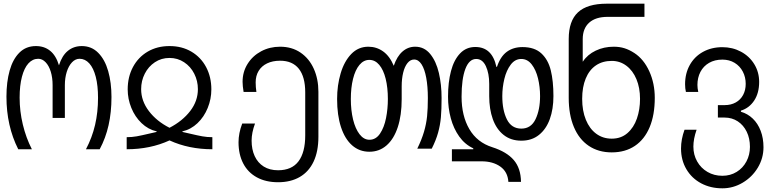

<svg xmlns="http://www.w3.org/2000/svg" viewBox="-20 -810 4240 1042"><path d="M412 -491Q389 -491 370.8 -471.8Q352.5 -452.5 342.2 -419.8Q332 -387 332 -348V-170H265.5V-348Q265.5 -388.5 255.5 -421Q245.5 -453.5 227.5 -472.2Q209.5 -491 187.5 -491Q157 -491 134.2 -466Q111.5 -441 99 -393.2Q86.5 -345.5 86.5 -280Q86.5 -206.5 103.8 -134.5Q121 -62.5 153 0H79Q15 -126.5 15 -285.5Q15 -365.5 32.5 -427.5Q50 -489.5 85.8 -524.8Q121.5 -560 175 -560Q220.5 -560 252.2 -534.2Q284 -508.5 300 -455.5Q316.5 -508 348.2 -534Q380 -560 424 -560Q477 -560 513.2 -523.2Q549.5 -486.5 567.2 -424Q585 -361.5 585 -283.5Q585 -200.5 569.2 -130.5Q553.5 -60.5 521 0H446.5Q480 -63.5 496 -132.2Q512 -201 512 -279Q512 -345 499.8 -392.8Q487.5 -440.5 464.8 -465.8Q442 -491 412 -491Z M788.5 -84.5 830 -94V-97Q784 -107.5 748.2 -141.8Q712.5 -176 692.8 -224.5Q673 -273 673 -325Q673 -392.5 701.5 -446Q730 -499.5 781.5 -529.8Q833 -560 900 -560Q967.5 -560 1019 -529.5Q1070.5 -499 1098.8 -445.5Q1127 -392 1127 -325Q1127 -272.5 1107.2 -224Q1087.5 -175.5 1051.8 -141.5Q1016 -107.5 970 -97V-94L1011.5 -84.5Q1051.5 -75 1077.8 -70.2Q1104 -65.5 1132.5 -65.5V0Q1004.5 0 900 -48Q795.5 0 667.5 0V-65.5Q696 -65.5 722.2 -70.2Q748.5 -75 788.5 -84.5ZM900 -116.5Q971 -153.5 1012.5 -207.8Q1054 -262 1054 -326Q1054 -371 1034.2 -410Q1014.5 -449 979.2 -472.2Q944 -495.5 900 -495.5Q855.5 -495.5 820.5 -472.2Q785.5 -449 765.8 -410.2Q746 -371.5 746 -326Q746 -262.5 788 -207.2Q830 -152 900 -116.5Z M1274.5 -38Q1274.5 -87 1294.5 -139.5H1364Q1345.5 -89.5 1345.5 -47Q1345.5 1 1362.2 37.2Q1379 73.5 1411.2 93.8Q1443.5 114 1489 114Q1563.5 114 1600 65.5Q1636.5 17 1636.5 -75.5V-309Q1636.5 -393 1601.8 -436.8Q1567 -480.5 1500 -480.5Q1459.5 -480.5 1429.5 -466Q1399.5 -451.5 1383.5 -425Q1367.5 -398.5 1367.5 -363Q1367.5 -337.5 1371.5 -311H1302Q1296.5 -344 1296.5 -366Q1296.5 -420 1323.8 -463.5Q1351 -507 1397.5 -531.8Q1444 -556.5 1500 -556.5Q1564 -556.5 1611 -524.5Q1658 -492.5 1683 -436.8Q1708 -381 1708 -312V-67.5Q1708 11.5 1682 66.8Q1656 122 1606.8 150.5Q1557.5 179 1489 179Q1422.5 179 1374 152.5Q1325.5 126 1300 77Q1274.5 28 1274.5 -38Z M1809.5 -272.5Q1809.5 -347 1828.8 -412Q1848 -477 1886.2 -516.8Q1924.5 -556.5 1979 -556.5Q2023.5 -556.5 2059.2 -531Q2095 -505.5 2117 -453Q2134.5 -504.5 2164.5 -530.5Q2194.5 -556.5 2233 -556.5Q2282.5 -556.5 2314.8 -517Q2347 -477.5 2361.8 -414.2Q2376.5 -351 2376.5 -278Q2376.5 -216 2372.8 -173.5Q2369 -131 2357.5 -89.8Q2346 -48.5 2323 -3H2244.5Q2268.5 -52 2281 -94.5Q2293.5 -137 2297.8 -179Q2302 -221 2302 -278Q2302 -340.5 2293.2 -387.8Q2284.5 -435 2267.8 -461Q2251 -487 2227.5 -487Q2207 -487 2191.5 -467.8Q2176 -448.5 2168 -415.5Q2160 -382.5 2160 -342V-272.5Q2160 -184.5 2138.8 -120Q2117.5 -55.5 2078 -21Q2038.5 13.5 1984.5 13.5Q1930.5 13.5 1891 -21.2Q1851.5 -56 1830.5 -120.5Q1809.5 -185 1809.5 -272.5ZM2085 -272.5Q2085 -334.5 2073 -382.8Q2061 -431 2038.2 -458Q2015.5 -485 1984.5 -485Q1953.5 -485 1930.8 -457.8Q1908 -430.5 1896 -382.2Q1884 -334 1884 -272.5Q1884 -211.5 1896.2 -161.2Q1908.5 -111 1931.5 -81.2Q1954.5 -51.5 1985 -51.5Q2020 -51.5 2042.5 -85Q2065 -118.5 2075 -169Q2085 -219.5 2085 -272.5Z M2593.5 65.5H2432.5V0H2548.5V-5Q2503 -26 2472.2 -69.2Q2441.5 -112.5 2426.5 -168.2Q2411.5 -224 2411.5 -285Q2411.5 -363.5 2427.5 -424.2Q2443.5 -485 2476.8 -520Q2510 -555 2559.5 -555Q2651 -555 2674 -447H2677Q2695.5 -503 2730.5 -528.8Q2765.5 -554.5 2815.5 -554.5Q2881 -554.5 2918 -520.2Q2955 -486 2969.2 -428Q2983.5 -370 2983.5 -288.5Q2983.5 -218 2963.8 -163.5Q2944 -109 2905 -77.8Q2866 -46.5 2809.5 -46.5Q2752.5 -46.5 2713.2 -77.8Q2674 -109 2654.5 -163.5Q2635 -218 2635 -288.5V-354.5Q2635 -412 2616.8 -451Q2598.5 -490 2564.5 -490Q2526 -490 2505.5 -435.8Q2485 -381.5 2485 -285Q2485 -181.5 2527.2 -109.2Q2569.5 -37 2652 -11Q2730 14 2768.2 58.5Q2806.5 103 2807.5 177H2739Q2735.5 122.5 2695.2 94Q2655 65.5 2593.5 65.5ZM2911 -288.5Q2911 -338.5 2899.8 -384.8Q2888.5 -431 2865.5 -460.5Q2842.5 -490 2809 -490Q2775 -490 2751.8 -459.2Q2728.5 -428.5 2717.2 -382Q2706 -335.5 2706 -288.5Q2706 -212 2731 -162Q2756 -112 2809.5 -112Q2862 -112 2886.5 -163.2Q2911 -214.5 2911 -288.5Z M3066.5 -279V-598.5Q3066.5 -696.5 3116.8 -743.2Q3167 -790 3273 -790H3477.5V-718.5H3278Q3212.5 -718.5 3177.5 -687Q3142.5 -655.5 3142.5 -597.5V-476H3143.5Q3168.5 -514 3213 -535.2Q3257.5 -556.5 3311 -556.5Q3342.5 -556.5 3369 -548.2Q3395.5 -540 3423 -522Q3474 -488.5 3503.8 -423Q3533.5 -357.5 3533.5 -279Q3533.5 -186.5 3505.8 -120Q3478 -53.5 3425.5 -18.2Q3373 17 3300 17Q3228 17 3175.2 -18.5Q3122.5 -54 3094.5 -120.8Q3066.5 -187.5 3066.5 -279ZM3453.5 -273.5Q3453.5 -333.5 3434 -380.2Q3414.5 -427 3379.5 -453.2Q3344.5 -479.5 3300 -479.5Q3250 -479.5 3214 -455Q3178 -430.5 3158.8 -384Q3139.5 -337.5 3139.5 -273.5Q3139.5 -209 3159.5 -160Q3179.5 -111 3215.8 -84.2Q3252 -57.5 3300 -57.5Q3350.5 -57.5 3385 -87.5Q3419.5 -117.5 3436.5 -166.5Q3453.5 -215.5 3453.5 -273.5Z M3676 -4Q3676 -54 3695 -106H3760.5Q3743 -56 3743 -14.5Q3743 30 3763.5 66.2Q3784 102.5 3819.8 123.2Q3855.5 144 3900.5 144Q3943.5 144 3977.8 123Q4012 102 4031 66Q4050 30 4050 -13Q4050 -59 4032.5 -95Q4015 -131 3983.8 -151.5Q3952.5 -172 3912.5 -172H3876V-239.5H3912.5Q3947 -239.5 3973 -254Q3999 -268.5 4013 -294.8Q4027 -321 4027 -355Q4027 -391.5 4011.2 -421.5Q3995.5 -451.5 3966.8 -469Q3938 -486.5 3900.5 -486.5Q3859 -486.5 3828.2 -468.8Q3797.5 -451 3781.2 -419.8Q3765 -388.5 3765 -349Q3765 -331.5 3769.5 -311H3702.5Q3698 -330 3698 -353Q3698 -411.5 3723.5 -457.2Q3749 -503 3795.2 -528.5Q3841.5 -554 3900.5 -554Q3955.5 -554 4001.2 -529.5Q4047 -505 4073.5 -461.8Q4100 -418.5 4100 -365.5Q4100 -305 4073 -264.2Q4046 -223.5 4001 -209.5V-203.5Q4037.5 -193 4065.2 -166.5Q4093 -140 4108.2 -100Q4123.5 -60 4123.5 -11Q4123.5 48.5 4092.8 99.8Q4062 151 4010.5 181.5Q3959 212 3900.5 212Q3836 212 3785 184.8Q3734 157.5 3705 108.2Q3676 59 3676 -4Z"/></svg>

Font: JuliaMono Light
Style: Regular
Weight: 300
Monospace: yes
Designer: cormullion
Foundry: corm
Version: Version 0.054; ttfautohint (v1.8.4)